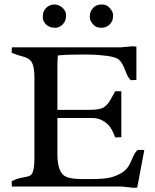

<svg xmlns="http://www.w3.org/2000/svg" viewBox="-20 -852 709 877"><path d="M585 -640.6Q594.2 -640.6 603 -638.7V-486.8L577.6 -485.8Q565.9 -496.6 559.6 -512.2Q553.2 -527.8 546.9 -543Q540.5 -558.1 531.2 -570.8Q522 -583.5 505.4 -588.9Q488.8 -594.2 468.3 -596.9Q447.8 -599.6 425.8 -601.1Q396.5 -603 356.4 -603Q281.2 -603 244.1 -598.6Q242.2 -573.2 242.2 -548.3V-350.1H382.8Q438 -350.1 453.9 -361.6Q469.7 -373 478.5 -386.7Q487.3 -400.4 499 -421.9L506.3 -435.1H534.2V-225.6L506.3 -224.1Q490.7 -266.6 473.6 -282.7Q442.4 -313 401.9 -313H242.2V-148.4Q242.2 -75.2 270.5 -51.8Q291 -34.2 353.5 -34.2H401.4Q462.9 -34.2 492.7 -43.5Q522.5 -52.7 542 -66.7Q561.5 -80.6 571.5 -100.6Q581.5 -120.6 588.4 -137.2Q595.2 -153.8 608.4 -167H639.2L606.9 4.4Q598.6 5.9 591.3 5.9L535.2 0H34.2L33.2 -23.9Q55.7 -36.1 79.3 -40.3Q103 -44.4 111.6 -47.4Q120.1 -50.3 126 -58.6Q137.2 -76.2 137.2 -130.4V-500Q137.2 -564.5 113.3 -581.1Q101.1 -589.8 81.3 -594.7Q61.5 -599.6 33.2 -610.8L34.2 -635.7H532.2ZM266.1 -815.9Q281.7 -800.3 281.7 -783.7Q281.7 -767.1 277.6 -757.3Q273.4 -747.6 266.1 -740.2Q250 -725.1 233.6 -725.1Q217.3 -725.1 207.5 -729.2Q197.8 -733.4 190.4 -740.2Q175.3 -755.9 175.3 -772.5Q175.3 -789.1 179.4 -798.8Q183.6 -808.6 190.7 -815.9Q197.8 -823.2 207.5 -827.4Q217.3 -831.5 228.3 -831.5Q239.3 -831.5 249 -827.4Q258.8 -823.2 266.1 -815.9ZM442.9 -831.5Q465.3 -831.5 476.6 -820.3Q496.6 -800.3 496.6 -783.7Q496.6 -767.1 492.4 -757.3Q488.3 -747.6 481 -740.2Q464.8 -725.1 442.9 -725.1Q420.9 -725.1 409.7 -736.3Q390.1 -755.9 390.1 -772.5Q390.1 -789.1 394.3 -798.8Q398.4 -808.6 405.3 -815.9Q420.4 -831.5 442.9 -831.5Z"/></svg>

Font: RadleyRegular
Style: Regular
Weight: 400
Designer: vernon adams
Foundry: vernon adams
Version: Version 1.000;PS 001.001;hotconv 1.0.56